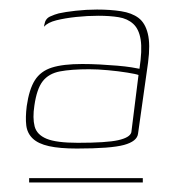

<svg xmlns="http://www.w3.org/2000/svg" viewBox="-20 -617 369 402"><path d="M41 -244H279V-235H41ZM141 -306Q105 -306 82.5 -311Q60 -316 48.5 -327Q37 -338 35 -354.5Q33 -371 36 -395Q41 -430 53 -449Q65 -468 88.5 -475.5Q112 -483 152 -483Q170 -483 189 -482Q208 -481 225.5 -479.5Q243 -478 255.5 -476Q268 -474 272 -473Q278 -512 274.5 -534Q271 -556 259 -567Q247 -578 228.5 -581Q210 -584 186 -584Q163 -584 139.5 -581.5Q116 -579 98 -574.5Q80 -570 72 -561L73 -566Q75 -578 85 -582.5Q95 -587 103 -589Q116 -592 138.5 -594.5Q161 -597 183 -597Q211 -597 233.5 -593.5Q256 -590 270 -579.5Q284 -569 289.5 -546.5Q295 -524 290 -486L269 -337Q267 -321 239.5 -313.5Q212 -306 141 -306ZM143 -318Q203 -318 227.5 -323.5Q252 -329 255 -340L270 -460Q265 -462 246.5 -465Q228 -468 206 -470Q184 -472 167 -472Q129 -472 105.5 -467.5Q82 -463 69.5 -447Q57 -431 52 -396Q48 -370 52.5 -352.5Q57 -335 77.5 -326.5Q98 -318 143 -318Z"/></svg>

Font: Genos Thin
Style: Italic
Weight: 100
Italic angle: -8°
Designer: Robert E. Leuschke
Foundry: Robert E. Leuschke
Version: Version 1.010